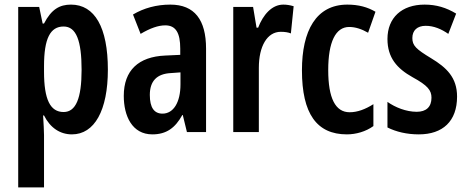

<svg xmlns="http://www.w3.org/2000/svg" viewBox="-20 -573 2032 833"><path d="M288 -553C239 -553 203 -533 171 -471H165L150 -543H59V240H171V13C171 -7 169 -35 167 -72H171C198 -18 241 10 292 10C390 10 448 -94 448 -271C448 -454 391 -553 288 -553ZM256 -458C311 -458 334 -396 334 -270C334 -146 309 -87 256 -87C198 -87 171 -141 171 -262V-286C171 -406 198 -458 256 -458Z M719 -553C659 -553 604 -538 557 -510L590 -426C632 -451 667 -463 697 -463C743 -463 762 -430 762 -362V-335L697 -332C581 -327 517 -268 517 -157C517 -70 553 10 641 10C702 10 740 -18 771 -74H773L791 0H874V-362C874 -487 824 -553 719 -553ZM722 -256 763 -259V-207C763 -128 732 -80 685 -80C649 -80 630 -106 630 -161C630 -221 660 -253 722 -256Z M1209 -553C1159 -553 1121 -508 1100 -453H1093L1078 -543H992V0H1103V-279C1103 -372 1139 -435 1198 -435C1215 -435 1230 -433 1242 -428L1254 -546C1237 -551 1223 -553 1209 -553Z M1485 10C1524 10 1567 -2 1600 -26V-121C1565 -99 1531 -86 1497 -86C1435 -86 1404 -147 1404 -269C1404 -391 1436 -456 1495 -456C1522 -456 1549 -447 1577 -431L1609 -522C1575 -542 1536 -553 1487 -553C1351 -553 1290 -439 1290 -268C1290 -80 1354 10 1485 10Z M1963 -154C1963 -237 1917 -280 1851 -320C1785 -360 1769 -375 1769 -408C1769 -441 1790 -461 1827 -461C1862 -461 1895 -447 1925 -426L1959 -514C1916 -540 1873 -553 1822 -553C1723 -553 1661 -496 1661 -404C1661 -323 1702 -276 1770 -238C1836 -202 1852 -181 1852 -149C1852 -109 1829 -88 1788 -88C1742 -88 1695 -107 1661 -131V-20C1699 -1 1745 10 1797 10C1901 10 1963 -47 1963 -154Z"/></svg>

Font: Noto Sans Myanmar UI ExtraCondensed SemiBold
Style: Regular
Weight: 600
Width: 2
Designer: Monotype Design Team
Foundry: Monotype Imaging Inc.
Version: Version 2.103